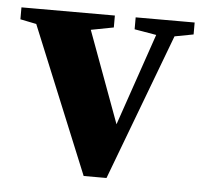

<svg xmlns="http://www.w3.org/2000/svg" viewBox="-43 -516 597 561"><g transform="rotate(5 255.0 -235.5)"><path d="M222 2 27 -473H188L314 -131H295L300 -144L413 -473H468L289 2ZM-2 -438V-473H272V-438L183 -421H82ZM333 -438V-473H506V-438L432 -424H415Z"/></g></svg>

Font: Source Serif 4 36pt
Style: Bold
Weight: 700
Designer: Frank Grießhammer
Foundry: Adobe Systems Incorporated
Version: Version 4.004;hotconv 1.0.116;makeotfexe 2.5.65601